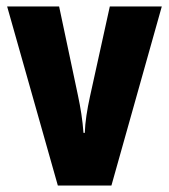

<svg xmlns="http://www.w3.org/2000/svg" viewBox="-20 -571 520 591"><path d="M158 0H323L478 -551H318L257 -274C248 -233 242 -195 241 -162H237C234 -203 228 -239 220 -277L162 -551H2Z"/></svg>

Font: Noto Sans Bengali ExtraCondensed ExtraBold
Style: Regular
Weight: 800
Width: 2
Designer: Joana Ranito - Universal Thirst; Jelle Bosma - Monotype Design Team
Foundry: Universal Thirst ehf.
Version: Version 3.000